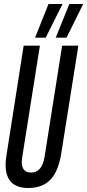

<svg xmlns="http://www.w3.org/2000/svg" viewBox="-20 -928 435 958"><path d="M121 10Q8 10 8 -106Q8 -126 12 -151L98 -700H179L90 -138Q85 -104 96.5 -85.5Q108 -67 135 -67Q191 -67 203 -149L290 -700H371L286 -165Q272 -74 232 -32Q192 10 121 10ZM258 -740 326 -908H395L312 -740ZM155 -740 222 -908H292L208 -740Z"/></svg>

Font: Georama Extra Condensed Medium
Style: Italic
Weight: 500
Width: 2
Italic angle: -9°
Designer: Jean-Baptiste Levee
Foundry: Production Type
Version: Version 1.000